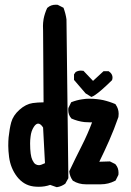

<svg xmlns="http://www.w3.org/2000/svg" viewBox="-20 -770 540 794"><path d="M158.2 -642.1Q157.7 -650.4 157.7 -662.8Q157.7 -675.3 160.2 -690.9Q164.6 -714.4 175.3 -737.3L176.8 -738.3Q190.4 -750.5 210.9 -750.5Q213.9 -750.5 218.8 -750L242.7 -737.8Q252 -711.9 254.9 -689.9L262.7 -33.2L250 -10.3Q233.4 1.5 215.8 3.9H213.9L187.5 -5.4Q165.5 2.4 140.6 2.4Q129.4 2.4 118.2 1Q77.6 -4.4 50.3 -39.6Q23.9 -74.2 17.6 -120.1Q14.2 -147 14.2 -167Q14.2 -187 15.6 -202.1Q19.5 -238.8 26.4 -264.2Q34.2 -292.5 60.3 -315.9Q86.4 -339.4 115.2 -343.8Q136.7 -346.7 157.7 -346.7Q159.2 -346.7 160.2 -346.7ZM335 -7.8Q305.2 -7.8 281.7 -22.5L280.8 -23.4L279.8 -24.9Q269 -40 266.6 -59.6V-62Q293 -117.7 317.9 -166.7Q342.8 -215.8 360.8 -264.2Q357.4 -264.2 349.9 -264.2Q342.3 -264.2 329.6 -265.1Q302.2 -268.1 275.4 -279.8L274.4 -281.2Q262.2 -294.9 262.2 -315.4Q262.2 -318.4 262.7 -323.2L274.4 -347.2Q297.9 -356.4 320.3 -359.4Q335.4 -361.8 347.2 -361.8Q358.9 -361.8 366.2 -361.3Q373.5 -360.8 380.4 -360.1Q387.2 -359.4 393.8 -358.4Q400.4 -357.4 406.7 -356Q413.1 -354.5 419.2 -352.8Q425.3 -351.1 431.6 -349.1Q443.8 -345.2 457.5 -339.4L458.5 -337.4Q470.7 -320.3 470.7 -299.3Q470.7 -293 469.7 -286.1Q451.7 -234.4 431.4 -188.5Q411.1 -142.6 390.6 -101.1L434.6 -102.5L457 -91.3L458 -89.8Q470.2 -76.2 470.2 -55.2Q470.2 -51.8 469.7 -46.9L458 -23.4L456.1 -22.5Q428.7 -7.8 396.5 -7.8ZM166 -95.2 158.2 -242.7Q147.9 -258.8 137.7 -258.8Q128.9 -258.8 120.1 -245.6Q108.9 -228.5 106.4 -205.1Q104.5 -190.4 104.5 -176.8Q104.5 -127.4 113.8 -108.4Q120.1 -95.2 126.7 -91.1Q133.3 -86.9 141.1 -86.9Q148.9 -86.9 166 -95.2ZM286.1 -439.5V-462.4L292.5 -471.7L293.9 -472.7Q303.2 -478 314.5 -478Q318.4 -478 325.2 -477.1L364.7 -435.5L408.2 -475.6H411.1H429.2Q434.1 -472.2 436.5 -469.7Q445.3 -460.9 445.3 -449.2Q445.3 -444.8 443.4 -438.5Q396 -392.1 373 -377Q366.7 -372.6 361.3 -370.6L357.9 -369.1L334 -383.8Z"/></svg>

Font: Bakudai
Style: Bold
Weight: 700
Version: Version 1.48